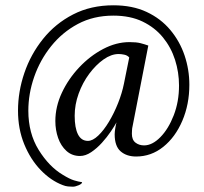

<svg xmlns="http://www.w3.org/2000/svg" viewBox="-20 -584 770 725"><path d="M408 -564Q480 -564 533.5 -539Q587 -514 623 -471Q659 -428 677 -374.5Q695 -321 695 -264Q695 -190 668.5 -128Q642 -66 596.5 -29.5Q551 7 494 7Q458 7 435.5 -12.5Q413 -32 413 -77Q413 -86 415.5 -101Q418 -116 420 -122Q413 -109 398.5 -87.5Q384 -66 365 -45Q346 -24 324.5 -9.5Q303 5 282 5Q252 5 231 -14Q210 -33 199.5 -63Q189 -93 189 -127Q189 -181 213.5 -233.5Q238 -286 279 -329.5Q320 -373 369.5 -399Q419 -425 469 -425Q495 -425 510.5 -421Q526 -417 540 -412L480 -104Q479 -101 478.5 -92Q478 -83 478 -79Q478 -56 491.5 -45.5Q505 -35 524 -35Q555 -35 585.5 -66Q616 -97 636 -148.5Q656 -200 656 -261Q656 -311 641 -358Q626 -405 595.5 -442.5Q565 -480 518.5 -502.5Q472 -525 408 -525Q333 -525 274 -493.5Q215 -462 173 -409.5Q131 -357 109 -293.5Q87 -230 87 -166Q87 -81 126 -18Q165 45 217 76Q243 92 259.5 97Q276 102 290 104Q290 110 277 115.5Q264 121 255 121Q246 121 236.5 120Q227 119 217 115Q172 98 133.5 58Q95 18 71.5 -39.5Q48 -97 48 -166Q48 -238 72 -308.5Q96 -379 142.5 -437Q189 -495 256 -529.5Q323 -564 408 -564ZM428 -380Q400 -380 371 -359.5Q342 -339 317 -305.5Q292 -272 277 -230.5Q262 -189 262 -147Q262 -101 274.5 -76.5Q287 -52 312 -52Q330 -52 351 -72Q372 -92 391.5 -124.5Q411 -157 426 -195Q441 -233 448 -268L468 -367Q461 -375 449.5 -377.5Q438 -380 428 -380Z"/></svg>

Font: Amiri
Style: Bold Italic
Weight: 700
Italic angle: 10°
Designer: Khaled Hosny
Version: Version 0.113